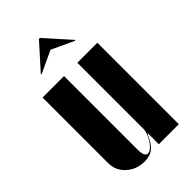

<svg xmlns="http://www.w3.org/2000/svg" viewBox="-216 -750 825 825"><g transform="rotate(-45 196.5 -337.0)"><path d="M94.2 -569.8 196.8 -684.1H203.1L305.2 -569.8H298.8L199.2 -616.2L100.1 -569.8ZM238.8 -65.9Q220.7 -23.9 200.2 -7.1Q179.7 9.8 146 9.8Q97.2 9.8 63.5 -20.8Q29.8 -51.3 29.8 -96.2V-495.1H160.2V-47.9Q160.2 -4.9 180.2 -4.9Q198.7 -4.9 220 -36.1Q241.2 -67.4 241.2 -95.2V-495.1H362.8V0H241.2V-65.9Z"/></g></svg>

Font: Moniqa Black Display
Style: Regular
Weight: 900
Designer: Rajesh Rajput
Foundry: Rajesh Rajput
Version: Version 1.000